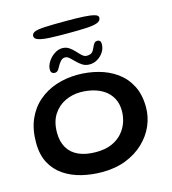

<svg xmlns="http://www.w3.org/2000/svg" viewBox="-119 -891 908 1014"><g transform="rotate(-15 335.0 -384.0)"><path d="M315.5 26.5Q257.5 26.5 203.8 13.5Q150 0.5 107.8 -28Q65.5 -56.5 41 -102.2Q16.5 -148 16.5 -214Q16.5 -286.5 40.2 -340.8Q64 -395 106 -431.2Q148 -467.5 203.2 -485.8Q258.5 -504 321.5 -504Q378.5 -504 433 -489.5Q487.5 -475 531 -444Q574.5 -413 600.2 -363.8Q626 -314.5 626 -245Q626 -192.5 604.8 -144Q583.5 -95.5 543.2 -57.2Q503 -19 445.8 3.8Q388.5 26.5 315.5 26.5ZM311 -84Q362 -84 397.5 -99.8Q433 -115.5 455.2 -141.2Q477.5 -167 487.8 -197.5Q498 -228 498 -258Q498 -300 481.8 -329.2Q465.5 -358.5 438.8 -376.5Q412 -394.5 379 -402.8Q346 -411 311.5 -411Q266.5 -411 226.5 -391.8Q186.5 -372.5 161.8 -333.8Q137 -295 137 -236Q137 -188 156.8 -153.8Q176.5 -119.5 215.5 -101.8Q254.5 -84 311 -84ZM208.5 -544.5Q199 -544.5 192.8 -550.2Q186.5 -556 186.5 -567.5Q186.5 -588.5 200 -610Q213.5 -631.5 235 -646Q256.5 -660.5 279 -660.5Q300 -660.5 316 -649.5Q332 -638.5 344.8 -624.2Q357.5 -610 369.5 -599Q381.5 -588 395 -588Q411.5 -588 421.2 -594.8Q431 -601.5 439.5 -622.5Q446.5 -639 453 -644.8Q459.5 -650.5 469 -650.5Q475.5 -650.5 481.2 -645.5Q487 -640.5 487 -627.5Q487 -604 474 -584Q461 -564 440.8 -552Q420.5 -540 397.5 -540Q375.5 -540 359 -550.5Q342.5 -561 329.2 -574.8Q316 -588.5 304.2 -599Q292.5 -609.5 280 -609.5Q267 -609.5 256 -597.8Q245 -586 235 -566.5Q229 -554 222.5 -549.2Q216 -544.5 208.5 -544.5ZM327 -728.5Q274 -728.5 233.5 -730.2Q193 -732 170.2 -739Q147.5 -746 147.5 -761Q147.5 -775 162.2 -782.2Q177 -789.5 218.2 -791.8Q259.5 -794 338.5 -794Q391.5 -794 430 -792Q468.5 -790 489.5 -784.2Q510.5 -778.5 510.5 -766.5Q510.5 -748.5 490.2 -740.5Q470 -732.5 429.5 -730.5Q389 -728.5 327 -728.5Z"/></g></svg>

Font: Gluten
Style: Regular
Weight: 400
Designer: Tyler Finck
Foundry: Etcetera Type Company
Version: Version 1.300